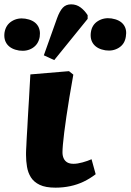

<svg xmlns="http://www.w3.org/2000/svg" viewBox="-97 -851 602 885"><path d="M159 14Q113 14 86 1Q59 -12 45.5 -33.5Q32 -55 27.5 -82Q23 -109 23 -136Q23 -141 23 -147.5Q23 -154 23.5 -162Q24 -170 24.5 -180.5Q25 -191 25.5 -203Q26 -215 27 -230Q28 -245 29 -262.5Q30 -280 31 -300.5Q32 -321 33.5 -344Q35 -367 36.5 -392.5Q38 -418 39.5 -447Q41 -476 43 -508L221 -523L241 -507Q231 -452 223 -403Q215 -354 209 -313.5Q203 -273 199 -240.5Q195 -208 193 -185Q191 -162 191 -149Q191 -133 196.5 -121Q202 -109 213 -102.5Q224 -96 242 -96Q260 -96 283.5 -102.5Q307 -109 325 -117L344 -48Q318 -28 289 -14Q260 0 227 7Q194 14 159 14ZM153 -574 105 -596 166 -767Q178 -800 192.5 -815.5Q207 -831 231 -831Q255 -831 274 -817Q293 -803 307 -781V-764ZM-9 -618Q-46 -624 -63.5 -646Q-81 -668 -76 -702Q-70 -736 -43 -753Q-16 -770 19 -765Q57 -759 74 -737Q91 -715 86 -681Q80 -647 53.5 -630Q27 -613 -9 -618ZM389 -619Q352 -625 334.5 -647Q317 -669 322 -703Q327 -737 354.5 -754Q382 -771 417 -766Q455 -760 472 -738Q489 -716 483 -682Q478 -648 451 -631Q424 -614 389 -619Z"/></svg>

Font: Literata ExtraBold
Style: Italic
Weight: 800
Italic angle: -2°
Designer: Latin by Veronika Burian and Jose Scaglione. Greek by Irene Vlachou. Cyrillic by Vera Evstafieva
Foundry: TypeTogether
Version: Version 3.002